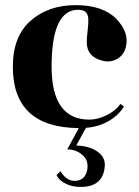

<svg xmlns="http://www.w3.org/2000/svg" viewBox="-20 -490 542 748"><path d="M30 -230Q30 -348 99 -409Q168 -470 274.5 -470Q381 -470 433 -416.5Q485 -363 470 -306Q462 -275 436.5 -260.5Q411 -246 381 -253Q318 -268 318 -326Q318 -341 321.5 -371.5Q325 -402 324 -416Q323 -430 318 -438Q308 -455 271 -451Q181 -437 181 -230.5Q181 -24 328 -24Q362 -24 397 -42Q432 -60 449 -85L463 -75Q442 -41 403.5 -18.5Q365 4 315 8L277 77Q327 78 359.5 100.5Q392 123 388 160Q380 242 287 238Q258 237 236 225.5Q214 214 207 203L200 192L216 177Q239 217 275.5 214.5Q312 212 320 171Q326 135 301 113.5Q276 92 242 92L287 9Q30 7 30 -230Z"/></svg>

Font: Rozha One
Style: Regular
Weight: 400
Designer: Tim Donaldson, Indian Type Foundry
Foundry: Indian Type Foundry
Version: Version 1.301;PS 1.0;hotconv 1.0.78;makeotf.lib2.5.61930; tt